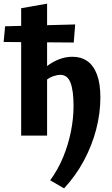

<svg xmlns="http://www.w3.org/2000/svg" viewBox="-49 -743 611 1052"><path d="M302 289 226 245Q269 186 297 118Q325 50 339.5 -22Q354 -94 354 -163Q354 -246 337.5 -289.5Q321 -333 282 -333Q266 -333 246 -326.5Q226 -320 209 -307.5Q192 -295 182 -278L144 -319Q175 -355 207.5 -380Q240 -405 275.5 -418.5Q311 -432 348 -432Q395 -432 429 -408.5Q463 -385 482 -335.5Q501 -286 501 -209Q501 -122 478 -34Q455 54 411 136.5Q367 219 302 289ZM67 0V-698L209 -723V0ZM355 -510 -29 -513 -21 -599 363 -609Z"/></svg>

Font: Ysabeau Infant ExtraBold
Style: Regular
Weight: 800
Designer: Christian Thalmann (Catharsis Fonts)
Version: Version 2.001;gftools[0.9.30]; featfreeze: ss01,ss02,lnum